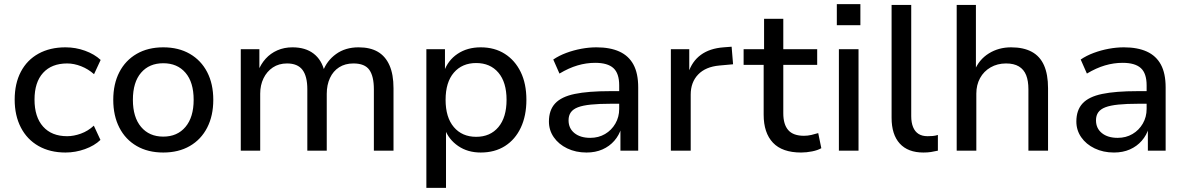

<svg xmlns="http://www.w3.org/2000/svg" viewBox="-20 -729 5738 929"><path d="M297 9Q222 9 166.5 -22.5Q111 -54 81 -112Q51 -170 51 -247Q51 -325 81 -382Q111 -439 166.5 -469.5Q222 -500 297 -500Q346 -500 391.5 -483.5Q437 -467 467 -439L435 -370Q407 -395 372.5 -408.5Q338 -422 305 -422Q230 -422 188.5 -376.5Q147 -331 147 -247Q147 -163 188.5 -116.5Q230 -70 305 -70Q337 -70 371.5 -82.5Q406 -95 434 -121L466 -52Q437 -24 391 -7.5Q345 9 297 9Z M770 9Q696 9 641.5 -22.5Q587 -54 557.5 -111.5Q528 -169 528 -246Q528 -323 557.5 -380Q587 -437 641.5 -468.5Q696 -500 770 -500Q844 -500 898.5 -468.5Q953 -437 982.5 -380Q1012 -323 1012 -246Q1012 -169 982.5 -111.5Q953 -54 898.5 -22.5Q844 9 770 9ZM770 -68Q838 -68 877.5 -115Q917 -162 917 -246Q917 -331 877.5 -377Q838 -423 770 -423Q702 -423 662.5 -377Q623 -331 623 -246Q623 -162 662.5 -115Q702 -68 770 -68Z M1145 0V-491H1235V-385H1229Q1242 -419 1265.5 -445Q1289 -471 1322 -485.5Q1355 -500 1395 -500Q1458 -500 1497.5 -469.5Q1537 -439 1550 -383H1542Q1561 -435 1606 -467.5Q1651 -500 1715 -500Q1771 -500 1808 -478.5Q1845 -457 1864.5 -413Q1884 -369 1884 -302V0H1789V-297Q1789 -360 1767 -391Q1745 -422 1690 -422Q1650 -422 1621 -403.5Q1592 -385 1576.5 -351.5Q1561 -318 1561 -275V0H1467V-297Q1467 -360 1443.5 -391Q1420 -422 1369 -422Q1329 -422 1300 -402.5Q1271 -383 1255 -350Q1239 -317 1239 -276V0Z M2043 180V-491H2133V-382H2128Q2147 -437 2194 -468.5Q2241 -500 2306 -500Q2373 -500 2422.5 -468.5Q2472 -437 2499.5 -380.5Q2527 -324 2527 -246Q2527 -169 2500 -111.5Q2473 -54 2423.5 -22.5Q2374 9 2306 9Q2243 9 2197 -22.5Q2151 -54 2132 -105H2138V180ZM2284 -67Q2352 -67 2391.5 -114Q2431 -161 2431 -246Q2431 -331 2391.5 -377.5Q2352 -424 2284 -424Q2216 -424 2176 -377.5Q2136 -331 2136 -246Q2136 -161 2176 -114Q2216 -67 2284 -67Z M2818 9Q2766 9 2724.5 -11Q2683 -31 2659.5 -65Q2636 -99 2636 -141Q2636 -196 2666 -228.5Q2696 -261 2761 -274.5Q2826 -288 2932 -288H2991V-227H2935Q2879 -227 2839.5 -223Q2800 -219 2776.5 -210Q2753 -201 2742 -185.5Q2731 -170 2731 -147Q2731 -108 2759.5 -85Q2788 -62 2836 -62Q2876 -62 2907.5 -80.5Q2939 -99 2957.5 -131Q2976 -163 2976 -202V-316Q2976 -374 2948 -399.5Q2920 -425 2860 -425Q2817 -425 2774.5 -412.5Q2732 -400 2687 -373L2657 -441Q2685 -460 2720 -473Q2755 -486 2792.5 -493Q2830 -500 2866 -500Q2932 -500 2977 -479.5Q3022 -459 3045 -416.5Q3068 -374 3068 -306V0H2982V-109H2986Q2976 -75 2952.5 -48Q2929 -21 2895 -6Q2861 9 2818 9Z M3226 0V-491H3315V-375H3310Q3328 -432 3371 -463.5Q3414 -495 3481 -500L3520 -503L3527 -418L3461 -412Q3394 -406 3358 -368.5Q3322 -331 3322 -271V0Z M3856 9Q3765 9 3720 -38.5Q3675 -86 3675 -174V-415H3578V-491H3677V-638H3770V-491H3934V-415H3770V-181Q3770 -127 3794 -99.5Q3818 -72 3870 -72Q3888 -72 3905.5 -76Q3923 -80 3939 -85L3954 -12Q3937 -2 3909.5 3.5Q3882 9 3856 9Z M4029 -607V-709H4143V-607ZM4039 0V-491H4134V0Z M4448 9Q4373 9 4333.5 -34.5Q4294 -78 4294 -159V-705H4389V-167Q4389 -136 4398 -114Q4407 -92 4424.5 -81Q4442 -70 4468 -70Q4481 -70 4493 -71Q4505 -72 4518 -76V0Q4501 4 4484.5 6.5Q4468 9 4448 9Z M4609 0V-705H4702V-387H4695Q4717 -441 4764.5 -470.5Q4812 -500 4872 -500Q4932 -500 4972 -478.5Q5012 -457 5031.5 -413Q5051 -369 5051 -302V0H4956V-297Q4956 -338 4945 -365.5Q4934 -393 4910 -407.5Q4886 -422 4848 -422Q4806 -422 4773 -403Q4740 -384 4722 -351Q4704 -318 4704 -276V0Z M5370 9Q5318 9 5276.5 -11Q5235 -31 5211.5 -65Q5188 -99 5188 -141Q5188 -196 5218 -228.5Q5248 -261 5313 -274.5Q5378 -288 5484 -288H5543V-227H5487Q5431 -227 5391.5 -223Q5352 -219 5328.5 -210Q5305 -201 5294 -185.5Q5283 -170 5283 -147Q5283 -108 5311.5 -85Q5340 -62 5388 -62Q5428 -62 5459.5 -80.5Q5491 -99 5509.5 -131Q5528 -163 5528 -202V-316Q5528 -374 5500 -399.5Q5472 -425 5412 -425Q5369 -425 5326.5 -412.5Q5284 -400 5239 -373L5209 -441Q5237 -460 5272 -473Q5307 -486 5344.5 -493Q5382 -500 5418 -500Q5484 -500 5529 -479.5Q5574 -459 5597 -416.5Q5620 -374 5620 -306V0H5534V-109H5538Q5528 -75 5504.5 -48Q5481 -21 5447 -6Q5413 9 5370 9Z"/></svg>

Font: Nunito Sans 12pt ExtraLight 10pt Medium
Style: Regular
Weight: 500
Version: Version 3.101;gftools[0.9.27]